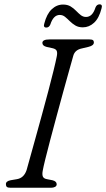

<svg xmlns="http://www.w3.org/2000/svg" viewBox="-20 -886 501 906"><path d="M182 -82.5Q178 -63 182.2 -53Q186.5 -43 202 -40.5L227.5 -35.5Q247.5 -30.5 247.5 -16.5Q247.5 -8.5 239.8 -4.2Q232 0 220.5 0H30.5Q17 0 12.5 -4Q8 -8 8 -15.5Q6.5 -31 30 -35.5L59.5 -40.5Q93 -46 105.5 -83.5Q110.5 -102 121.8 -142Q133 -182 147.5 -234.5Q162 -287 177.8 -344.2Q193.5 -401.5 207.8 -455.5Q222 -509.5 232.5 -552.2Q243 -595 247.5 -618Q251.5 -636 247.8 -645.5Q244 -655 228 -658.5L200.5 -664.5Q180 -669.5 180 -683.5Q180 -700 214 -700H401.5Q414 -700 418.5 -696.5Q423 -693 423 -686Q423 -671 398 -665L366.5 -657.5Q334 -651 326 -623.5Q319 -598.5 306.2 -553Q293.5 -507.5 278 -451.5Q262.5 -395.5 246.8 -336.8Q231 -278 217 -225.5Q203 -173 193.8 -135Q184.5 -97 182 -82.5ZM371 -757Q350 -757 335.5 -765.8Q321 -774.5 309.5 -786Q298 -797.5 287 -806.5Q276 -815.5 262 -815.5Q232 -815.5 217.5 -770.5Q211.5 -756 198.5 -756Q183 -756 189 -775Q200.5 -820 224 -842.2Q247.5 -864.5 277.5 -864.5Q298.5 -864.5 313 -855.8Q327.5 -847 338.8 -835.2Q350 -823.5 361 -814.8Q372 -806 386 -806Q416.5 -806 430.5 -850.5Q436.5 -865.5 450 -865.5Q465 -865.5 459 -846Q447.5 -800.5 424 -778.8Q400.5 -757 371 -757Z"/></svg>

Font: Fraunces 9pt Soft Light
Style: Italic
Weight: 300
Italic angle: -16°
Version: Version 1.000;[0bf87f6ff]